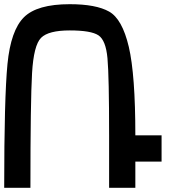

<svg xmlns="http://www.w3.org/2000/svg" viewBox="-20 -895 915 915"><path d="M625 -250H750V-125H625V0H500V-250Q500 -531.2 492.2 -617.2Q484.4 -703.1 449.2 -726.6Q414.1 -750 312.5 -750Q210.9 -750 175.8 -714.8Q140.6 -679.7 132.8 -546.9Q125 -414.1 125 0H0Q0 -429.7 15.6 -589.8Q31.2 -750 93.8 -812.5Q156.2 -875 312.5 -875Q437.5 -875 500 -839.8Q562.5 -804.7 593.8 -671.9Q625 -539.1 625 -250Z"/></svg>

Font: CraftyPE
Style: Regular
Weight: 400
Designer: Erek Butcher
Foundry: Haunted Coop
Version: Version 0.018;April 4, 2024;FontCreator 15.0.0.2962 64-bit